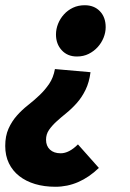

<svg xmlns="http://www.w3.org/2000/svg" viewBox="-20 -532 498 734"><path d="M192 182Q149 182 114 171.5Q79 161 53.5 141Q28 121 14 92Q0 63 0 26Q0 -12 12.5 -40Q25 -68 44.5 -90Q64 -112 87 -130Q110 -148 131 -168Q152 -188 168 -211.5Q184 -235 190 -268L326 -256Q321 -217 307 -188.5Q293 -160 274 -138.5Q255 -117 234 -100Q213 -83 196 -67.5Q179 -52 167.5 -35.5Q156 -19 156 2Q156 26 171 40Q186 54 212 54Q244 54 278 20L358 110Q283 182 192 182ZM274 -316Q238 -316 216 -340Q194 -364 194 -400Q194 -421 202 -441Q210 -461 224.5 -477Q239 -493 259 -502.5Q279 -512 304 -512Q340 -512 362 -489Q384 -466 384 -428Q384 -408 376 -388Q368 -368 353.5 -352Q339 -336 319 -326Q299 -316 274 -316Z"/></svg>

Font: mr_Source Sans Pro
Style: Italic
Weight: 900
Italic angle: -11°
Designer: Paul D. Hunt
Foundry: Adobe Systems Incorporated
Version: Version 1.076;July 10, 2024;FontCreator 11.5.0.2430 64-bit